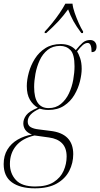

<svg xmlns="http://www.w3.org/2000/svg" viewBox="-67 -786 546 1046"><path d="M123 240Q43 240 -2 207.5Q-47 175 -47 108Q-47 62 -26.5 28.5Q-6 -5 29.5 -25.5Q65 -46 107 -53Q81 -63 70.5 -79Q60 -95 60 -114Q60 -137 76 -158.5Q92 -180 139 -199Q113 -214 96 -242.5Q79 -271 79 -317Q79 -351 90 -391Q101 -431 123 -466Q145 -501 180 -523.5Q215 -546 264 -546Q317 -546 346 -513Q366 -538 383 -553Q400 -568 424 -568Q441 -568 450 -557.5Q459 -547 459 -532Q459 -519 453 -510.5Q447 -502 432 -502Q432 -552 411 -552Q397 -552 383.5 -540Q370 -528 353 -506Q361 -494 369.5 -469.5Q378 -445 378 -411Q378 -381 368.5 -342.5Q359 -304 338 -268.5Q317 -233 282 -210Q247 -187 197 -187Q181 -187 168 -189.5Q155 -192 149 -194Q84 -165 84 -124Q84 -103 100 -93.5Q116 -84 144 -81L207 -73Q332 -59 332 54Q332 102 310.5 144.5Q289 187 243 213.5Q197 240 123 240ZM198 -197Q237 -197 264.5 -219.5Q292 -242 308.5 -277Q325 -312 332 -351.5Q339 -391 339 -425Q339 -490 317 -513Q295 -536 260 -536Q220 -536 192.5 -514Q165 -492 149 -457Q133 -422 126 -383.5Q119 -345 119 -312Q119 -197 198 -197ZM125 230Q188 230 225.5 206Q263 182 279.5 144.5Q296 107 296 67Q296 20 271 -5.5Q246 -31 200 -37L121 -48Q54 -32 20.5 8.5Q-13 49 -13 107Q-13 159 19.5 194.5Q52 230 125 230ZM177 -614Q195 -633 217 -660Q239 -687 258 -715Q277 -743 289 -766H328Q330 -744 340 -715.5Q350 -687 362 -660Q374 -633 386 -614L385 -606H376Q349 -642 333 -671Q317 -700 304 -735Q277 -698 250.5 -669.5Q224 -641 185 -606H176Z"/></svg>

Font: Noto Serif Display Condensed ExtraLight
Style: Italic
Weight: 200
Width: 3
Italic angle: -12°
Designer: Monotype Design Team
Foundry: Monotype Imaging Inc.
Version: Version 2.009